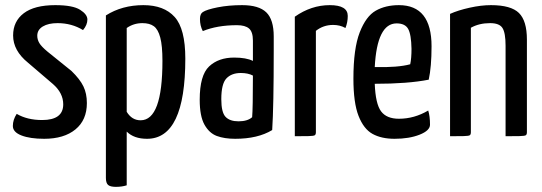

<svg xmlns="http://www.w3.org/2000/svg" viewBox="-20 -530 2109 747"><path d="M31 -392Q31 -447 72.5 -478.5Q114 -510 195 -510Q263 -510 291.5 -492Q320 -474 320 -454Q320 -433 303 -413Q259 -440 204 -440Q168 -440 146.5 -427Q125 -414 125 -391Q125 -376 133 -362.5Q141 -349 165 -329L258 -254Q291 -222 304.5 -194Q318 -166 318 -129Q318 -63 273.5 -26.5Q229 10 152 10Q97 10 63.5 -3Q30 -16 30 -40Q30 -64 45 -87Q86 -63 144 -63Q226 -63 226 -124Q226 -168 186 -203L89 -286Q31 -333 31 -392Z M538 -510Q618 -510 659.5 -464Q701 -418 701 -302Q701 10 552 10Q501 10 473 -18V191Q454 197 431 197Q409 197 400.5 189.5Q392 182 392 162V-470Q455 -510 538 -510ZM527 -62Q612 -62 612 -293Q612 -352 603.5 -384Q595 -416 578.5 -428Q562 -440 534 -440Q500 -440 473 -421V-95Q493 -62 527 -62Z M1039 -24Q983 10 895 10Q853 10 823.5 -1Q794 -12 775.5 -45Q757 -78 757 -142Q757 -237 793.5 -271.5Q830 -306 891 -306Q938 -306 964 -293V-372Q964 -406 949 -419Q934 -432 902 -432Q825 -432 769 -409Q758 -430 758 -456Q758 -476 769 -483Q784 -493 827 -501.5Q870 -510 922 -510Q987 -510 1016 -482Q1045 -454 1045 -388V-335Q1045 -115 1039 -24ZM917 -246Q881 -246 861 -225Q841 -204 841 -144Q841 -93 857.5 -75.5Q874 -58 908 -58Q943 -58 961 -74Q964 -108 964 -236Q945 -246 917 -246Z M1263 -510Q1333 -510 1333 -468Q1333 -443 1324 -421Q1303 -433 1276 -433Q1238 -433 1209 -410V-16Q1209 -7 1205 -4Q1201 -1 1181 -0.5Q1161 0 1127 0V-465Q1191 -510 1263 -510Z M1646 -100Q1653 -78 1653 -45Q1653 -22 1612.5 -6Q1572 10 1515 10Q1464 10 1429.5 -9Q1395 -28 1375 -79Q1355 -130 1355 -224Q1355 -341 1379.5 -404Q1404 -467 1442 -488.5Q1480 -510 1532 -510Q1659 -510 1659 -350Q1659 -270 1648 -220Q1567 -204 1438 -204Q1441 -126 1462.5 -97Q1484 -68 1532 -68Q1592 -68 1646 -100ZM1438 -269Q1529 -267 1576 -280Q1581 -303 1581 -340Q1580 -396 1568 -417.5Q1556 -439 1523 -439Q1447 -439 1438 -269Z M1890 -510Q1968 -510 1999 -479.5Q2030 -449 2030 -376V-16Q2030 -7 2026 -4Q2022 -1 2001.5 -0.5Q1981 0 1947 0V-352Q1947 -402 1935 -421Q1923 -440 1887 -440Q1844 -440 1812 -422V-16Q1812 -7 1808 -4Q1804 -1 1784 -0.5Q1764 0 1731 0V-476Q1762 -490 1807 -500Q1852 -510 1890 -510Z"/></svg>

Font: Yanone Kaffeesatz
Style: Regular
Weight: 400
Designer: Yanone (Cyrillic: Daniel Pouzeot & Huerta Tipografica)
Foundry: Yanone
Version: Version 1.100;PS 001.100;hotconv 1.0.70;makeotf.lib2.5.58329